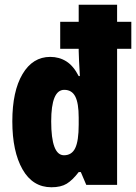

<svg xmlns="http://www.w3.org/2000/svg" viewBox="-20 -780 574 810"><path d="M197 10Q118 10 75 -65.5Q32 -141 32 -268Q32 -395 75 -467.5Q118 -540 192 -540Q230 -540 260 -521Q290 -502 312 -459H317Q315 -497 313.5 -523Q312 -549 312 -565V-574H234V-688H312V-760H474V-688H534V-574H474V0H344L321 -54H312Q286 -20 261.5 -5Q237 10 197 10ZM250 -125Q283 -125 297.5 -155.5Q312 -186 312 -254V-284Q312 -345 297.5 -373Q283 -401 251 -401Q196 -401 196 -268Q196 -125 250 -125Z"/></svg>

Font: Noto Sans Sinhala ExtraCondensed Black
Style: Regular
Weight: 900
Width: 2
Designer: Jelle Bosma - Monotype Design Team
Foundry: Monotype Imaging Inc.
Version: Version 2.006; ttfautohint (v1.8.4.7-5d5b)